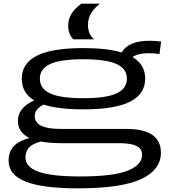

<svg xmlns="http://www.w3.org/2000/svg" viewBox="-20 -810 928 1050"><path d="M405 220Q215 220 121 183.5Q27 147 27 68Q27 44 35.5 20.5Q44 -3 68.5 -22.5Q93 -42 141 -55Q111 -70 94.5 -93Q78 -116 78 -149Q78 -221 167 -261Q99 -302 99 -380Q99 -463 181 -505Q263 -547 436 -547Q566 -547 645 -523Q682 -587 798 -587Q826 -587 861 -583L852 -514Q836 -517 821.5 -518Q807 -519 792 -519Q734 -519 705 -498Q774 -457 774 -380Q774 -296 691.5 -254Q609 -212 436 -212Q299 -212 218 -238Q195 -226 182.5 -210.5Q170 -195 170 -175Q170 -105 309 -105H671Q860 -105 860 25Q860 119 751.5 169.5Q643 220 405 220ZM436 -273Q560 -273 617 -299Q674 -325 674 -380Q674 -434 617 -460Q560 -486 436 -486Q311 -486 254.5 -460Q198 -434 198 -380Q198 -325 254.5 -299Q311 -273 436 -273ZM119 50Q119 104 191.5 129.5Q264 155 418 155Q599 155 678 123.5Q757 92 757 37Q757 2 725.5 -12.5Q694 -27 632 -27H317Q250 -27 203 -36Q152 -22 135.5 1Q119 24 119 50ZM495 -595H381Q369 -606 361 -625Q353 -644 353 -669Q353 -705 370.5 -734Q388 -763 425 -790H526Q487 -758 474 -730Q461 -702 461 -675Q461 -650 469.5 -628.5Q478 -607 495 -595Z"/></svg>

Font: Georama ExtraExtended
Style: Regular
Weight: 400
Width: 8
Designer: Jean-Baptiste Levee
Foundry: Production Type
Version: Version 1.000